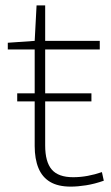

<svg xmlns="http://www.w3.org/2000/svg" viewBox="-20 -684 414 714"><path d="M148 -307V-143Q148 -82 172.5 -53.5Q197 -25 252 -25Q279 -25 306 -30Q333 -35 359 -44L366 -12Q332 0 300.5 5Q269 10 243 10Q196 10 166.5 -7.5Q137 -25 123 -59Q109 -93 109 -141V-307H44V-337H109V-500H9V-525L109 -532L116 -664H148V-532H351V-500H148V-337H320V-307Z"/></svg>

Font: Georama ExtraLight
Style: Regular
Weight: 250
Version: Version 1.001